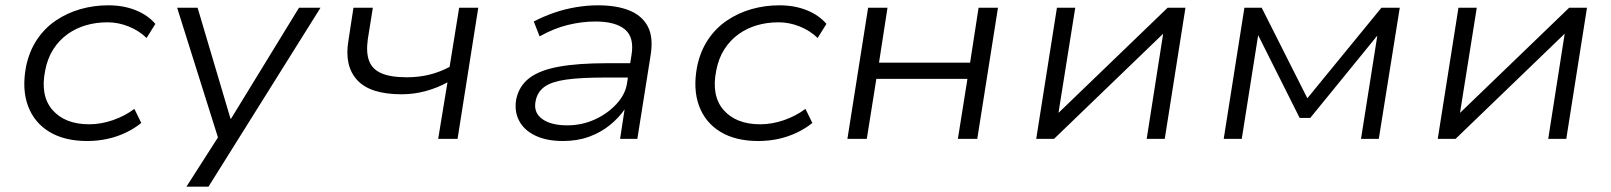

<svg xmlns="http://www.w3.org/2000/svg" viewBox="-20 -523 6068 723"><path d="M308 8Q223 8 166 -26.5Q109 -61 85.5 -124Q62 -187 78 -272Q90 -330 119 -373.5Q148 -417 190 -445.5Q232 -474 282.5 -488.5Q333 -503 388 -503Q445 -503 491 -484.5Q537 -466 565 -433L532 -380Q503 -408 464 -423.5Q425 -439 385 -439Q342 -439 304 -428Q266 -417 234.5 -394.5Q203 -372 181 -338Q159 -304 150 -257Q131 -162 178 -108.5Q225 -55 316 -55Q360 -55 405 -70.5Q450 -86 486 -113L512 -60Q486 -39 453.5 -23.5Q421 -8 384.5 0Q348 8 308 8Z M682 180 810 -20 811 27 647 -494H724L848 -76H850L1106 -494H1187L765 180Z M1630 0 1665 -213Q1627 -192 1583 -180Q1539 -168 1492 -168Q1374 -168 1325 -221.5Q1276 -275 1292 -370L1311 -494H1384L1365 -375Q1358 -325 1370 -293.5Q1382 -262 1416.5 -247Q1451 -232 1512 -232Q1556 -232 1595.5 -241.5Q1635 -251 1673 -271L1709 -494H1781L1703 0Z M2100 8Q2038 8 1995.5 -12.5Q1953 -33 1934.5 -69Q1916 -105 1924 -150Q1935 -200 1974 -229.5Q2013 -259 2085 -272Q2157 -285 2267 -285H2369L2360 -231H2256Q2168 -231 2113.5 -223.5Q2059 -216 2031.5 -197Q2004 -178 1997 -143Q1988 -100 2021 -75.5Q2054 -51 2116 -51Q2171 -51 2219.5 -73Q2268 -95 2301.5 -131.5Q2335 -168 2341 -209L2358 -316Q2369 -382 2333.5 -412Q2298 -442 2222 -442Q2171 -442 2118 -429Q2065 -416 2012 -386L1990 -442Q2026 -461 2066.5 -475Q2107 -489 2149.5 -496Q2192 -503 2232 -503Q2301 -503 2349 -484Q2397 -465 2419 -424Q2441 -383 2430 -315L2380 0H2315L2332 -111Q2310 -79 2276 -51.5Q2242 -24 2198 -8Q2154 8 2100 8Z M2835 8Q2750 8 2693 -26.5Q2636 -61 2612.5 -124Q2589 -187 2605 -272Q2617 -330 2646 -373.5Q2675 -417 2717 -445.5Q2759 -474 2809.5 -488.5Q2860 -503 2915 -503Q2972 -503 3018 -484.5Q3064 -466 3092 -433L3059 -380Q3030 -408 2991 -423.5Q2952 -439 2912 -439Q2869 -439 2831 -428Q2793 -417 2761.5 -394.5Q2730 -372 2708 -338Q2686 -304 2677 -257Q2658 -162 2705 -108.5Q2752 -55 2843 -55Q2887 -55 2932 -70.5Q2977 -86 3013 -113L3039 -60Q3013 -39 2980.5 -23.5Q2948 -8 2911.5 0Q2875 8 2835 8Z M3171 0 3249 -494H3322L3290 -287H3633L3665 -494H3738L3660 0H3587L3623 -226H3280L3244 0Z M3882 0 3960 -494H4029L3966 -99H3967L4377 -494H4444L4366 0H4298L4360 -396L3949 0Z M4588 0 4666 -494H4731L4903 -153L5182 -494H5251L5172 0H5105L5167 -392H5169L4914 -79H4874L4717 -392H4718L4656 0Z M5394 0 5472 -494H5541L5478 -99H5479L5889 -494H5956L5878 0H5810L5872 -396L5461 0Z"/></svg>

Font: Nunito Sans 7pt SemiExpanded Light
Style: Italic
Weight: 300
Width: 6
Italic angle: -9°
Designer: Vernon Adams
Foundry: Vernon Adams
Version: Version 3.101;gftools[0.9.27]